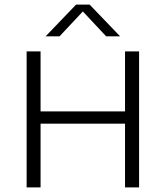

<svg xmlns="http://www.w3.org/2000/svg" viewBox="-20 -820 725 840"><path d="M96.5 0V-595H157.5V-332.5H527V-595H588.5V0H527V-279H157.5V0ZM179.5 -661 313 -800H372L505.5 -661H444.5L333.5 -779.5H351.5L240.5 -661Z"/></svg>

Font: Encode Sans SC SemiExpanded Light
Style: Regular
Weight: 300
Width: 6
Designer: Multiple Designers
Foundry: Impallari Type
Version: Version 3.002